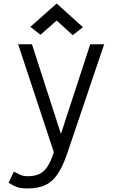

<svg xmlns="http://www.w3.org/2000/svg" viewBox="-20 -868 640 1084"><path d="M134 196Q101.5 196 78.5 188.8Q55.5 181.5 28.5 163.5L58.5 100.5Q86 116 100.8 121.5Q115.5 127 134 127Q174.5 127 201 115Q227.5 103 247.2 73.5Q267 44 284 -8.5L82.5 -618H160.5L324 -112L489.5 -618H568L361 -6Q335.5 69.5 306 113.8Q276.5 158 235.8 177Q195 196 134 196ZM390.5 -669.5 300 -752 208.5 -671.5 151.5 -716.5 300 -848 448.5 -714.5Z"/></svg>

Font: Victor Mono Thin
Style: Regular
Weight: 100
Monospace: yes
Designer: Rune Bjørnerås
Version: Version 1.561;gftools[0.9.30]